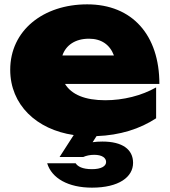

<svg xmlns="http://www.w3.org/2000/svg" viewBox="-20 -610 782 883"><path d="M254 112H363C376 106 394 102 413 102C451 102 468 117 468 135C468 154 446 168 403 168C358 168 337 155 328 141H197C218 210 294 253 403 253C527 253 592 204 592 139C592 77 543 41 451 41C434 41 420 42 406 44L424 16C532 12 623 -17 698 -66V-208C631 -170 547 -149 464 -149C371 -149 309 -175 279 -224H713C713 -448 589 -590 381 -590C179 -590 27 -470 27 -289C27 -128 148 -14 319 11ZM389 -432C446 -432 485 -405 504 -355H267C283 -402 326 -432 389 -432Z"/></svg>

Font: Bounded ExtBd
Style: Regular
Weight: 800
Designer: Vlad Churkin
Version: Version 3.0